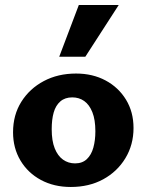

<svg xmlns="http://www.w3.org/2000/svg" viewBox="-20 -731 584 765"><path d="M262 14Q195 14 143 -14Q91 -42 61.5 -91.5Q32 -141 32 -204Q32 -273 65 -325.5Q98 -378 154.5 -408Q211 -438 283 -438Q349 -438 400.5 -410.5Q452 -383 482 -334Q512 -285 512 -221Q512 -154 479.5 -100.5Q447 -47 391 -16.5Q335 14 262 14ZM279 -80Q308 -80 326 -97Q344 -114 352 -143Q360 -172 360 -208Q360 -254 348 -284Q336 -314 315.5 -328.5Q295 -343 268 -343Q239 -343 220.5 -327Q202 -311 194 -283Q186 -255 186 -216Q186 -170 198 -140Q210 -110 231 -95Q252 -80 279 -80ZM216 -505 294 -711H453L320 -505Z"/></svg>

Font: Ysabeau Office ExtraBold
Style: Regular
Weight: 800
Designer: Christian Thalmann (Catharsis Fonts)
Version: Version 2.001;gftools[0.9.30]; featfreeze: tnum,lnum,ss02